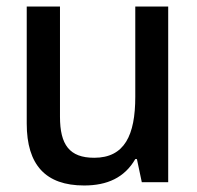

<svg xmlns="http://www.w3.org/2000/svg" viewBox="-20 -559 603 589"><path d="M238 10C309 10 362 -14 395 -71H400L415 0H496V-539H395V-262C395 -144 362 -75 269 -75C193 -75 164 -115 164 -201V-539H62V-180C62 -53 120 10 238 10Z"/></svg>

Font: Noto Sans Mono SemiCondensed Medium
Style: Regular
Weight: 500
Width: 4
Designer: Monotype Design Team
Foundry: Monotype Imaging Inc.
Version: Version 2.014